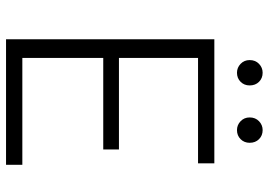

<svg xmlns="http://www.w3.org/2000/svg" viewBox="-147 -743 890 636"><g transform="rotate(90 298.0 -425.0)"><path d="M110 0V-690H521V-636H172V-374H475V-322H172V-54H526V0ZM179 -807Q179 -826 191.5 -838Q204 -850 221 -850Q239 -850 251 -838Q263 -826 263 -807Q263 -789 251 -777Q239 -765 221 -765Q204 -765 191.5 -777Q179 -789 179 -807ZM369 -807Q369 -826 381.5 -838Q394 -850 411 -850Q429 -850 441 -838Q453 -826 453 -807Q453 -789 441 -777Q429 -765 411 -765Q394 -765 381.5 -777Q369 -789 369 -807Z"/></g></svg>

Font: Radio Canada Light
Style: Regular
Weight: 300
Designer: Charles Daoud, Etienne Aubert Bonn, Alexandre Saumier Demers, Jacques Le Bailly
Foundry: Radio-Canada
Version: Version 2.104;gftools[0.9.28.dev5+ged2979d]